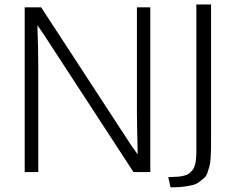

<svg xmlns="http://www.w3.org/2000/svg" viewBox="-20 -759 1022 847"><path d="M88.9 0V-726.6H161.6L561.5 -113.8L587.4 -78.1Q584 -228.5 584 -265.1V-726.6H643.1V0H568.8L169.9 -611.8L145 -647.5Q148.9 -537.6 148.9 -458V0ZM732.4 67.4 722.2 22.5 751.5 21Q767.1 21 779.8 18.6Q792.5 16.1 801.8 12.9Q811 9.8 818.1 2.9Q825.2 -3.9 829.8 -9.3Q834.5 -14.6 837.9 -25.1Q841.3 -35.6 842.8 -42.5Q844.2 -49.3 845.2 -62.5Q846.2 -75.7 846.2 -83.3Q846.2 -90.8 846.2 -105.5V-739.3H911.1V-147.9Q911.1 -117.2 910.9 -102.1Q910.6 -86.9 909.2 -62.7Q907.7 -38.6 904.5 -27.3Q901.4 -16.1 895.8 1Q890.1 18.1 881.3 25.6Q872.6 33.2 859.6 43.2Q846.7 53.2 829.6 57.4Q812.5 61.5 789.8 64.5Q767.1 67.4 738.3 67.4Z"/></svg>

Font: Oxygen Light
Style: Regular
Weight: 300
Designer: vernon adams
Foundry: Vernon Adams
Version: Version Release 0.2.3 webfont; ttfautohint (v0.93.3-1d66) -l